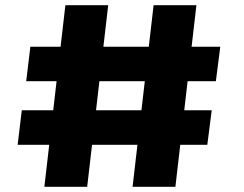

<svg xmlns="http://www.w3.org/2000/svg" viewBox="-20 -720 940 740"><path d="M491 0 572 -700H737L656 0ZM48 -162 64 -295H796L779 -162ZM151 0 232 -700H397L316 0ZM81 -407 97 -540H829L812 -407Z"/></svg>

Font: Trispace Thin ExtraBold
Style: Regular
Weight: 800
Version: Version 1.210